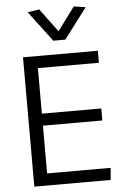

<svg xmlns="http://www.w3.org/2000/svg" viewBox="-63 -1006 667 1050"><g transform="rotate(-5 271.0 -481.5)"><path d="M493 -644H158V-394H484V-328H158V-66H507L501 0H82V-710H493ZM255 -786 129 -953 193 -963 288 -835 383 -963 447 -953 321 -786Z"/></g></svg>

Font: LivvicRegular
Style: Regular
Weight: 400
Designer: Jacques Le Bailly, Baron von Fonthausen
Version: Version 1.001; ttfautohint (v1.8.2)